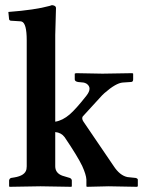

<svg xmlns="http://www.w3.org/2000/svg" viewBox="-20 -718 563 740"><path d="M83 -77.1V-563Q83 -627.9 64 -634.8Q59.1 -636.2 53.2 -636.2L21 -638.2Q16.1 -639.6 15.1 -643.1L12.2 -671.9Q115.2 -679.7 171.4 -695.3Q176.8 -696.8 180.2 -698.2Q194.8 -696.8 195.8 -688Q195.8 -686 192.9 -583V-249Q221.2 -253.4 249 -277.3Q274.4 -299.8 313 -349.1Q336.9 -379.4 313.5 -395.5Q307.6 -398.9 301.8 -399.9L280.8 -401.9Q268.1 -404.3 268.1 -412.1V-434.1L272.9 -436Q273.9 -436 375 -434.1L490.2 -436L493.2 -434.1V-412.1Q493.2 -403.8 487.3 -402.3Q484.9 -401.9 482.9 -401.9L453.1 -399.9Q426.8 -397.9 382.8 -359.4Q377.9 -355 374 -351.1L298.8 -269Q293.9 -260.7 301.8 -249L418 -78.1Q441.4 -42 470.7 -35.6Q472.7 -35.2 474.1 -35.2L502.9 -32.2Q510.3 -30.3 511.2 -25.9V0L507.8 2Q506.8 2 398.9 0L314.9 2L313 0V-25.9Q312 -44.9 296.9 -78.1Q279.8 -114.3 229 -189.5Q215.8 -207 192.9 -209V-77.1Q192.9 -51.3 219.7 -41Q228 -38.1 242.2 -34.2L249 -32.2Q255.9 -29.3 256.8 -22.9V0L254.9 2Q253.9 2 136.2 0L17.1 2L15.1 0V-22.9Q16.6 -30.3 22.9 -32.2L35.2 -34.2Q77.1 -41 82 -65.9Q83 -71.8 83 -77.1Z"/></svg>

Font: Linux Libertine O
Style: Semibold
Weight: 700
Designer: Philipp H. Poll
Foundry: Philipp H. Poll
Version: Version 5.0.0